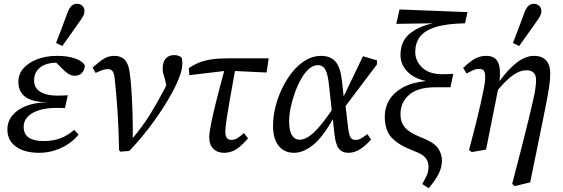

<svg xmlns="http://www.w3.org/2000/svg" viewBox="-20 -794 2971 1014"><path d="M186 13Q110 13 64.5 -19.5Q19 -52 19 -110Q19 -153 46 -185Q73 -217 119.5 -235Q166 -253 225 -253L224 -254Q77 -257 77 -362Q77 -403 104 -433.5Q131 -464 177.5 -481.5Q224 -499 281 -499Q337 -499 376 -485.5Q415 -472 428 -449Q427 -424 413 -409Q399 -394 375 -394Q357 -394 340.5 -404.5Q324 -415 307 -433L277 -463Q221 -462 190.5 -436.5Q160 -411 160 -369Q160 -330 192.5 -309.5Q225 -289 282 -289Q302 -289 311.5 -289.5Q321 -290 338 -291L323 -223Q314 -224 303 -224Q292 -224 278 -224Q197 -224 151 -196.5Q105 -169 105 -125Q105 -85 132.5 -67Q160 -49 209 -49Q259 -49 297 -63Q335 -77 372 -108L395 -83Q358 -38 302.5 -12.5Q247 13 186 13ZM276 -567Q292 -608 307.5 -649Q323 -690 338 -731Q355 -774 385 -774Q404 -774 415 -763Q426 -752 426 -737Q426 -722 419.5 -709.5Q413 -697 399 -678Q377 -647 354.5 -615Q332 -583 309 -551Z M609 0Q607 -114 600.5 -209Q594 -304 586 -377Q583 -407 574.5 -418Q566 -429 549 -429Q535 -429 520 -423.5Q505 -418 485 -409L469 -437Q503 -468 528 -483.5Q553 -499 584 -499Q619 -499 639 -478Q659 -457 665 -411Q671 -369 674.5 -312Q678 -255 680 -191.5Q682 -128 681 -65Q733 -126 772 -189Q811 -252 845 -317Q849 -325 852 -331Q855 -337 858 -344L851 -376Q847 -389 843 -402.5Q839 -416 839 -430Q839 -467 855.5 -485Q872 -503 899 -503Q914 -503 923.5 -499Q933 -495 938 -491Q943 -481 943 -461Q943 -430 929.5 -392.5Q916 -355 888 -303Q849 -231 790 -149.5Q731 -68 663 3L616 7Z M980 -397 977 -434Q1005 -453 1033 -464Q1061 -475 1097.5 -480.5Q1134 -486 1186 -486H1399L1388 -411L1221 -419Q1203 -322 1193 -263.5Q1183 -205 1178 -173Q1173 -141 1171.5 -125Q1170 -109 1170 -98Q1170 -55 1202 -55Q1219 -55 1234 -64.5Q1249 -74 1268 -91L1290 -64Q1259 -26 1229 -6.5Q1199 13 1164 13Q1128 13 1106.5 -8.5Q1085 -30 1085 -68Q1085 -81 1088 -102Q1091 -123 1099 -161Q1107 -199 1122.5 -261.5Q1138 -324 1164 -419Z M1507 -154Q1507 -103 1522 -79.5Q1537 -56 1562 -56Q1595 -56 1635 -92Q1675 -128 1732 -212L1718 -339Q1712 -401 1698.5 -425.5Q1685 -450 1658 -450Q1634 -450 1611.5 -430Q1589 -410 1570 -376.5Q1551 -343 1537 -303.5Q1523 -264 1515 -225Q1507 -186 1507 -154ZM1533 13Q1481 13 1451.5 -24Q1422 -61 1422 -130Q1422 -178 1434.5 -229Q1447 -280 1470.5 -328.5Q1494 -377 1525.5 -415.5Q1557 -454 1595 -476.5Q1633 -499 1675 -499Q1725 -499 1751.5 -469Q1778 -439 1786 -367L1795 -285L1897 -497L1971 -475V-454L1805 -234L1818 -123Q1823 -84 1830.5 -69.5Q1838 -55 1858 -55Q1873 -55 1888 -63.5Q1903 -72 1920 -86L1940 -57Q1910 -24 1881 -5.5Q1852 13 1820 13Q1787 13 1769.5 -9Q1752 -31 1746 -88L1738 -164Q1680 -64 1630 -25.5Q1580 13 1533 13Z M2244 200 2210 178Q2225 152 2234 132Q2243 112 2243 85Q2243 60 2227.5 40Q2212 20 2163 2Q2086 -27 2049 -66.5Q2012 -106 2012 -179Q2012 -226 2035.5 -265.5Q2059 -305 2107.5 -332Q2156 -359 2231 -366Q2167 -379 2131 -416.5Q2095 -454 2095 -503Q2095 -575 2142.5 -615Q2190 -655 2267 -671L2073 -668L2090 -744L2449 -730L2436 -671Q2335 -669 2277.5 -650Q2220 -631 2196.5 -598Q2173 -565 2173 -519Q2173 -473 2209.5 -437.5Q2246 -402 2316 -402Q2328 -402 2341.5 -402.5Q2355 -403 2374 -404L2359 -333H2277Q2186 -333 2140.5 -293Q2095 -253 2095 -190Q2095 -149 2118.5 -121Q2142 -93 2205 -68Q2270 -43 2292 -13Q2314 17 2314 56Q2314 88 2297.5 122Q2281 156 2244 200Z M2457 -1Q2480 -88 2494.5 -146Q2509 -204 2518.5 -247Q2528 -290 2536 -331Q2545 -376 2541.5 -403Q2538 -430 2512 -430Q2493 -430 2479 -423.5Q2465 -417 2444 -406L2426 -435Q2461 -469 2488 -484Q2515 -499 2548 -499Q2593 -499 2609.5 -466.5Q2626 -434 2618 -365Q2665 -430 2710.5 -464.5Q2756 -499 2800 -499Q2842 -499 2864 -475Q2886 -451 2886 -407Q2886 -389 2884.5 -371Q2883 -353 2879 -327Q2875 -301 2867 -260Q2859 -219 2846 -154L2780 169L2698 189L2685 177L2739 -32Q2761 -119 2775 -176.5Q2789 -234 2797 -270.5Q2805 -307 2808 -330Q2811 -353 2811 -371Q2811 -423 2760 -423Q2726 -423 2690 -397.5Q2654 -372 2610 -320L2547 -4L2472 9ZM2689 -567Q2705 -608 2720.5 -649Q2736 -690 2751 -731Q2768 -774 2798 -774Q2817 -774 2828 -763Q2839 -752 2839 -737Q2839 -722 2832.5 -709.5Q2826 -697 2812 -678Q2790 -647 2767.5 -615Q2745 -583 2722 -551Z"/></svg>

Font: Source Serif 4 SmText
Style: Italic
Weight: 400
Italic angle: -12°
Designer: Frank Grießhammer
Foundry: Adobe
Version: Version 4.005;hotconv 1.1.0;makeotfexe 2.6.0